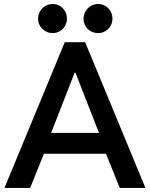

<svg xmlns="http://www.w3.org/2000/svg" viewBox="-20 -928 741 948"><path d="M299.8 -719.7H400.4L698.2 0H571.3L503.4 -168.9H196.8L128.9 0H2ZM392.6 -835Q392.6 -855 402.1 -871.8Q411.6 -888.7 428.2 -898.4Q444.8 -908.2 464.8 -908.2Q483.9 -908.2 500 -898.7Q516.1 -889.2 525.6 -872.6Q535.2 -856 535.2 -835.9Q535.2 -816.4 525.6 -800Q516.1 -783.7 500 -774.2Q483.9 -764.6 464.8 -764.6Q444.8 -764.6 428.2 -773.9Q411.6 -783.2 402.1 -799.3Q392.6 -815.4 392.6 -835ZM168 -835Q168 -855 177.5 -871.8Q187 -888.7 203.6 -898.4Q220.2 -908.2 240.2 -908.2Q259.3 -908.2 275.4 -898.7Q291.5 -889.2 301 -872.6Q310.5 -856 310.5 -835.9Q310.5 -816.4 301 -800Q291.5 -783.7 275.4 -774.2Q259.3 -764.6 240.2 -764.6Q220.7 -764.6 204.1 -774.2Q187.5 -783.7 177.7 -799.8Q168 -815.9 168 -835ZM468.8 -271.5 352.5 -569.3H348.6L232.4 -271.5Z"/></svg>

Font: Reddit Sans Chocolate SemiBold
Style: Regular
Weight: 600
Designer: Stephen Hutchings
Foundry: Reddit
Version: Version 1.011